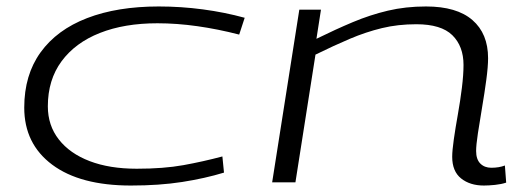

<svg xmlns="http://www.w3.org/2000/svg" viewBox="-20 -564 1629 594"><path d="M385 10Q228 10 141.5 -54.5Q55 -119 55 -231Q55 -332 105.5 -402Q156 -472 249.5 -508Q343 -544 471 -544Q540 -544 607.5 -535Q675 -526 737 -509L720 -457Q654 -474 590.5 -483Q527 -492 467 -492Q365 -492 289 -462Q213 -432 170.5 -374.5Q128 -317 128 -235Q128 -176 162 -132.5Q196 -89 257.5 -65.5Q319 -42 403 -42Q486 -42 547 -53Q608 -64 668 -80L673 -30Q614 -12 543.5 -1Q473 10 385 10Z M906 -534H973L959 -444Q1018 -473 1071.5 -495.5Q1125 -518 1180 -531Q1235 -544 1298 -544Q1393 -544 1441.5 -502Q1490 -460 1490 -384Q1490 -358 1484.5 -317Q1479 -276 1471.5 -232Q1464 -188 1458.5 -151.5Q1453 -115 1453 -97Q1453 -71 1466 -58Q1479 -45 1500 -45Q1524 -45 1542 -52L1546 1Q1531 6 1511.5 8Q1492 10 1477 10Q1434 10 1406.5 -12Q1379 -34 1379 -79Q1379 -98 1384 -133Q1389 -168 1396.5 -210Q1404 -252 1409 -292.5Q1414 -333 1414 -363Q1414 -421 1379.5 -455Q1345 -489 1268 -489Q1211 -489 1161.5 -477Q1112 -465 1062.5 -444Q1013 -423 956 -395L894 0H822Z"/></svg>

Font: Georama ExtraExtended Light
Style: Italic
Weight: 300
Width: 8
Italic angle: -9°
Designer: Jean-Baptiste Levee
Foundry: Production Type
Version: Version 1.000